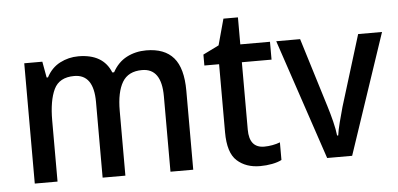

<svg xmlns="http://www.w3.org/2000/svg" viewBox="-48 -820 1776 857"><g transform="rotate(-5 840.5 -391.0)"><path d="M623 -615Q705 -615 745.5 -568Q786 -521 786 -420V-66H684V-404Q684 -529 597 -529Q535 -529 508.5 -484.5Q482 -440 482 -356V-66H380V-405Q380 -529 293 -529Q226 -529 202 -479Q178 -429 178 -339V-66H76V-605H157L170 -533H176Q198 -575 236.5 -595Q275 -615 319 -615Q430 -615 464 -530H472Q496 -574 535.5 -594.5Q575 -615 623 -615Z M1111 -141Q1129 -141 1148 -144.5Q1167 -148 1182 -154V-75Q1165 -66 1139 -61Q1113 -56 1085 -56Q1022 -56 982 -92Q942 -128 942 -220V-525H876V-574L947 -609L979 -726H1044V-605H1177V-525H1044V-223Q1044 -141 1111 -141Z M1386 -66 1205 -605H1312L1408 -294Q1418 -262 1427 -226Q1436 -190 1439 -162H1444Q1447 -185 1456 -220Q1465 -255 1474 -287L1572 -605H1679L1498 -66Z"/></g></svg>

Font: Noto Sans Malayalam UI SemiCondensed Medium
Style: Regular
Weight: 500
Width: 4
Designer: Jelle Bosma - Monotype Design Team
Foundry: Monotype Imaging Inc.
Version: Version 2.104; ttfautohint (v1.8.4.7-5d5b)